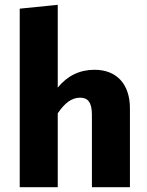

<svg xmlns="http://www.w3.org/2000/svg" viewBox="-20 -778 612 798"><path d="M373 -488C311 -488 260 -463 220 -414V-758L62 -742V0H220V-307C249 -350 278 -372 313 -372C345 -372 362 -353 362 -301V0H520V-328C520 -428 465 -488 373 -488Z"/></svg>

Font: Fira Sans
Style: Bold
Weight: 700
Designer: Carrois Corporate & Edenspiekermann AG
Foundry: Carrois Corporate GbR & Edenspiekermann AG
Version: Version 4.203